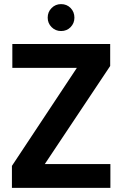

<svg xmlns="http://www.w3.org/2000/svg" viewBox="-20 -914 595 934"><path d="M38 0V-107L354 -584H40V-700H516V-593L198 -116H517V0ZM277 -763Q250 -763 231 -782Q212 -801 212 -828Q212 -856 231 -875Q250 -894 277 -894Q305 -894 323.5 -875Q342 -856 342 -828Q342 -801 323.5 -782Q305 -763 277 -763Z"/></svg>

Font: DM Sans 28pt ExtraBold
Style: Regular
Weight: 800
Version: Version 4.004;gftools[0.9.30]